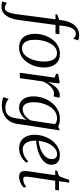

<svg xmlns="http://www.w3.org/2000/svg" viewBox="633 -1600 1107 2638"><g transform="rotate(90 1187.0 -281.5)"><path d="M150.5 -597.5Q158 -647.5 175.8 -687.5Q193.5 -727.5 219.5 -756Q245.5 -784.5 277.2 -799.8Q309 -815 344 -815Q366 -815 385.8 -812.2Q405.5 -809.5 423.5 -801.5L401 -733Q392.5 -744.5 375 -757Q357.5 -769.5 332 -769Q303 -769 281.8 -750.5Q260.5 -732 246.8 -697.2Q233 -662.5 226.5 -613.5L218 -543H338L331.5 -490H211.5L143 17.5Q135.5 71.5 120.5 114.8Q105.5 158 83.5 188.2Q61.5 218.5 31.8 235Q2 251.5 -35 252Q-58.5 252.5 -78.8 250Q-99 247.5 -112 243.5L-92 177.5Q-88.5 182 -76.2 188.8Q-64 195.5 -48.5 200.8Q-33 206 -21.5 206Q3 206 19 187.2Q35 168.5 45.5 132.2Q56 96 63.5 42.5L134 -490H64L69.5 -515L142.5 -542Z M606.5 -550.5Q668 -550.5 710 -524.5Q752 -498.5 773.8 -449.2Q795.5 -400 795.5 -330.5Q795.5 -267 776.2 -206.2Q757 -145.5 721.5 -96.5Q686 -47.5 635.8 -18.8Q585.5 10 523.5 10Q462.5 10 419.8 -15.5Q377 -41 355.2 -89.8Q333.5 -138.5 333.5 -206.5Q333.5 -271 352.8 -332.5Q372 -394 407.8 -443.2Q443.5 -492.5 494 -521.5Q544.5 -550.5 606.5 -550.5ZM597.5 -510.5Q560.5 -510.5 531.2 -492.2Q502 -474 480.2 -442.8Q458.5 -411.5 444 -372Q429.5 -332.5 422.2 -289.5Q415 -246.5 415 -205.5Q415 -147 429 -108Q443 -69 469.8 -49.2Q496.5 -29.5 533.5 -29.5Q569.5 -29.5 598.2 -47.8Q627 -66 648.8 -97.2Q670.5 -128.5 684.8 -167.8Q699 -207 706.5 -249.2Q714 -291.5 714 -332Q714 -385.5 701.8 -425.5Q689.5 -465.5 664 -488Q638.5 -510.5 597.5 -510.5Z M867.5 0 935.5 -478 880.5 -498.5 886 -526.5 997 -548 1014.5 -538.5 1005.5 -453.5 994 -379Q1004 -407 1022 -436.5Q1040 -466 1063.5 -491.8Q1087 -517.5 1115.8 -533.2Q1144.5 -549 1176 -549Q1187 -549 1196.8 -547.8Q1206.5 -546.5 1211.5 -543L1193 -462Q1187.5 -466 1176.5 -468.2Q1165.5 -470.5 1151.5 -470.5Q1128 -470.5 1104.2 -457.8Q1080.5 -445 1058.2 -423.2Q1036 -401.5 1017.8 -373.5Q999.5 -345.5 987.5 -315L942.5 0Z M1569.5 40.5Q1561.5 94.5 1537 133.8Q1512.5 173 1477.2 198.5Q1442 224 1401.5 236Q1361 248 1320.5 248Q1300.5 248 1277.8 245.2Q1255 242.5 1235 237.8Q1215 233 1203.5 226.5L1225.5 154.5Q1237.5 164.5 1256.8 174.8Q1276 185 1299 192Q1322 199 1345.5 199Q1387.5 199 1417.5 185.2Q1447.5 171.5 1466.2 139.2Q1485 107 1493.5 52.5L1516 -94Q1500.5 -67.5 1475.5 -43.8Q1450.5 -20 1418.5 -5Q1386.5 10 1350 10Q1298 10 1263 -14.5Q1228 -39 1210.2 -84.2Q1192.5 -129.5 1192.5 -191Q1192.5 -238.5 1205.5 -289Q1218.5 -339.5 1244.2 -386Q1270 -432.5 1307.5 -469.8Q1345 -507 1394 -528.8Q1443 -550.5 1503.5 -550.5Q1535 -550.5 1561.5 -544.2Q1588 -538 1607.5 -528L1660.5 -548.5ZM1574 -482.5Q1560.5 -497 1540.2 -504Q1520 -511 1495.5 -511Q1450 -511 1414.2 -491.2Q1378.5 -471.5 1352 -438.2Q1325.5 -405 1307.8 -363.5Q1290 -322 1281.5 -278Q1273 -234 1273 -193.5Q1273 -155.5 1279 -126.8Q1285 -98 1297 -78.2Q1309 -58.5 1326 -48.8Q1343 -39 1365 -39Q1400 -39 1432 -55.8Q1464 -72.5 1488.2 -99.8Q1512.5 -127 1525 -159Z M2102.5 -87.5Q2087.5 -67 2058.8 -44.2Q2030 -21.5 1991.2 -5.8Q1952.5 10 1908 10Q1858.5 10 1822.5 -7.5Q1786.5 -25 1763.8 -55Q1741 -85 1730.2 -123.5Q1719.5 -162 1720 -204Q1721 -272 1742.5 -334Q1764 -396 1802 -444.8Q1840 -493.5 1890.8 -522Q1941.5 -550.5 2001.5 -550.5Q2045 -550.5 2074 -535.8Q2103 -521 2117.5 -495.2Q2132 -469.5 2132 -436.5Q2132 -393 2110 -359.2Q2088 -325.5 2051.8 -300.8Q2015.5 -276 1971.8 -259.5Q1928 -243 1883.5 -234.5Q1839 -226 1802 -225Q1799.5 -193.5 1804.5 -161Q1809.5 -128.5 1823.2 -100.8Q1837 -73 1861 -56.2Q1885 -39.5 1921 -39.5Q1949 -39.5 1977.2 -48Q2005.5 -56.5 2033.5 -73.5Q2061.5 -90.5 2087 -116.5ZM1987.5 -512Q1949.5 -512 1917.5 -489.8Q1885.5 -467.5 1861.5 -430.8Q1837.5 -394 1822.8 -349.5Q1808 -305 1803.5 -260Q1841.5 -262 1878 -271.8Q1914.5 -281.5 1946.5 -297.5Q1978.5 -313.5 2002.8 -335Q2027 -356.5 2040.8 -382.8Q2054.5 -409 2054.5 -438.5Q2054.5 -474 2037.2 -493Q2020 -512 1987.5 -512Z M2304.5 -169.5Q2301.5 -148 2299.5 -133Q2297.5 -118 2296.8 -105.5Q2296 -93 2296 -78.5Q2296 -62.5 2304 -54.5Q2312 -46.5 2327.5 -46.5Q2364.5 -46.5 2391.8 -60.2Q2419 -74 2436 -89L2446 -55.5Q2432.5 -39 2409 -24Q2385.5 -9 2357 0.5Q2328.5 10 2298 10Q2261.5 10 2240 -8Q2218.5 -26 2218.5 -66.5Q2218.5 -74 2219 -84.2Q2219.5 -94.5 2221 -106.2Q2222.5 -118 2224 -130.8Q2225.5 -143.5 2227.5 -156.5L2275 -486H2209.5L2215.5 -514L2284 -536.5Q2292.5 -547.5 2303 -573.8Q2313.5 -600 2323.2 -629Q2333 -658 2339.5 -678H2377.5L2358.5 -537.5H2484.5L2477.5 -486H2352Z"/></g></svg>

Font: Merriweather 60pt Light
Style: Italic
Weight: 300
Italic angle: -7.8°
Version: Version 2.101